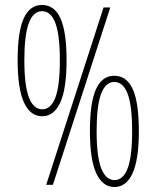

<svg xmlns="http://www.w3.org/2000/svg" viewBox="-20 -795 630 773"><path d="M150 -327Q102 -327 76.5 -382.5Q51 -438 51 -553Q51 -667 75.5 -721Q100 -775 149 -775Q199 -775 223.5 -721Q248 -667 248 -552Q248 -437 222.5 -382Q197 -327 150 -327ZM166 -51 397 -765H424L193 -51ZM150 -355Q185 -355 203 -402.5Q221 -450 221 -552Q221 -654 203 -702Q185 -750 149 -750Q114 -750 96 -702Q78 -654 78 -552Q78 -450 96.5 -402.5Q115 -355 150 -355ZM441 -42Q393 -42 367.5 -97.5Q342 -153 342 -268Q342 -382 366.5 -436Q391 -490 440 -490Q490 -490 514.5 -436Q539 -382 539 -267Q539 -152 513.5 -97Q488 -42 441 -42ZM441 -70Q476 -70 494 -117.5Q512 -165 512 -267Q512 -369 494 -417Q476 -465 440 -465Q405 -465 387 -417Q369 -369 369 -267Q369 -165 387.5 -117.5Q406 -70 441 -70Z"/></svg>

Font: Noto Sans Tamil UI ExtraCondensed Thin
Style: Regular
Weight: 100
Width: 2
Designer: Jelle Bosma - Monotype Design Team
Foundry: Monotype Imaging Inc.
Version: Version 2.004; ttfautohint (v1.8.4.7-5d5b)